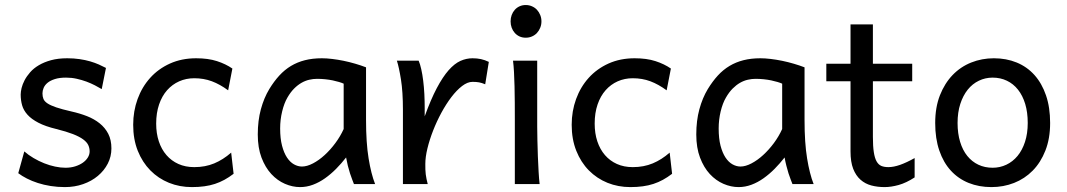

<svg xmlns="http://www.w3.org/2000/svg" viewBox="-20 -743 4305 775"><path d="M251.5 -507.8Q277.8 -507.8 301 -504.4Q324.2 -501 343.5 -495.4Q362.8 -489.7 378.9 -482.7Q395 -475.6 407.7 -468.8L390.6 -383.3Q378.4 -390.6 362.8 -398.7Q347.2 -406.7 328.9 -413.6Q310.5 -420.4 289.8 -425Q269 -429.7 246.6 -429.7Q219.7 -429.7 201.4 -423.8Q183.1 -418 172.1 -408.9Q161.1 -399.9 156.2 -388.4Q151.4 -377 151.4 -366.2Q151.4 -353.5 155.3 -343.8Q159.2 -334 171.6 -325.7Q184.1 -317.4 207 -309.6Q230 -301.8 268.6 -293Q301.8 -285.6 331.1 -274.2Q360.4 -262.7 382.3 -245.1Q404.3 -227.5 417 -202.9Q429.7 -178.2 429.7 -144Q429.7 -110.8 415 -82.5Q400.4 -54.2 375 -33Q349.6 -11.7 315.4 0.2Q281.2 12.2 241.7 12.2Q211.9 12.2 184.3 7.8Q156.7 3.4 132.6 -4.4Q108.4 -12.2 88.4 -22.5Q68.4 -32.7 53.7 -43.9L78.1 -131.8Q94.7 -117.2 115.5 -105Q136.2 -92.8 158.2 -84Q180.2 -75.2 202.4 -70.6Q224.6 -65.9 244.1 -65.9Q265.6 -65.9 283.4 -71.5Q301.3 -77.1 314.2 -86.2Q327.1 -95.2 334.5 -107.2Q341.8 -119.1 341.8 -131.8Q341.8 -145.5 336.2 -157.5Q330.6 -169.4 315.7 -180.4Q300.8 -191.4 274.7 -201.7Q248.5 -211.9 207.5 -222.2Q163.1 -232.9 135 -247.6Q106.9 -262.2 91.1 -279.8Q75.2 -297.4 69.3 -317.9Q63.5 -338.4 63.5 -361.3Q63.5 -372.6 67.1 -387.7Q70.8 -402.8 79.3 -419.2Q87.9 -435.5 101.8 -451.4Q115.7 -467.3 136.7 -479.7Q157.7 -492.2 186 -500Q214.4 -507.8 251.5 -507.8Z M771.5 -507.8Q820.3 -507.8 855.7 -496.3Q891.1 -484.9 918 -466.3L900.9 -378.4Q867.7 -402.8 835 -415Q802.2 -427.2 764.2 -427.2Q731.4 -427.2 703.4 -414.8Q675.3 -402.3 654.5 -378.9Q633.8 -355.5 622.1 -321.3Q610.4 -287.1 610.4 -244.1Q610.4 -204.6 621.1 -172.4Q631.8 -140.1 651.9 -116.9Q671.9 -93.8 700.2 -81.1Q728.5 -68.4 764.2 -68.4Q808.6 -68.4 844.7 -83.5Q880.9 -98.6 913.1 -127L922.9 -41.5Q904.3 -27.3 886 -17.3Q867.7 -7.3 847.7 -0.7Q827.6 5.9 804.7 9Q781.7 12.2 754.4 12.2Q705.1 12.2 662.1 -5.1Q619.1 -22.5 586.9 -55.2Q554.7 -87.9 536.1 -134.3Q517.6 -180.7 517.6 -239.3Q517.6 -294.4 535.4 -343.3Q553.2 -392.1 586.2 -428.7Q619.1 -465.3 666.3 -486.6Q713.4 -507.8 771.5 -507.8Z M1259.8 -424.8Q1244.1 -424.8 1228.3 -421.1Q1212.4 -417.5 1197 -408.7Q1181.6 -399.9 1167.2 -385.5Q1152.8 -371.1 1140.1 -349.1Q1127 -326.7 1118.9 -293.2Q1110.8 -259.8 1110.8 -224.6Q1110.8 -184.1 1118.4 -155Q1126 -126 1138.4 -107.2Q1150.9 -88.4 1166.7 -79.6Q1182.6 -70.8 1198.7 -70.8Q1219.2 -70.8 1243.4 -83.5Q1267.6 -96.2 1290.5 -117.2Q1313.5 -138.2 1333.7 -165.5Q1354 -192.9 1367.2 -222.2V-405.3Q1359.9 -408.7 1348.4 -412.1Q1336.9 -415.5 1323 -418.5Q1309.1 -421.4 1292.7 -423.1Q1276.4 -424.8 1259.8 -424.8ZM1457.5 -258.8Q1457.5 -166.5 1467.8 -103.8Q1478 -41 1494.1 0H1408.7Q1406.2 -6.3 1401.9 -17.6Q1397.5 -28.8 1392.8 -43.2Q1388.2 -57.6 1384 -74.2Q1379.9 -90.8 1377 -107.4Q1357.9 -83 1336.7 -61.5Q1315.4 -40 1292 -23.4Q1268.6 -6.8 1243.2 2.7Q1217.8 12.2 1191.4 12.2Q1160.6 12.2 1130.1 -1Q1099.6 -14.2 1075.2 -40.5Q1050.8 -66.9 1035.6 -106.7Q1020.5 -146.5 1020.5 -200.2Q1020.5 -256.3 1033 -302Q1045.4 -347.7 1066.9 -383.3Q1085.9 -414.6 1107.4 -438Q1128.9 -461.4 1154.5 -476.8Q1180.2 -492.2 1210.9 -500Q1241.7 -507.8 1279.3 -507.8Q1297.9 -507.8 1320.6 -505.1Q1343.3 -502.4 1366.9 -497.6Q1390.6 -492.7 1414.1 -485.8Q1437.5 -479 1457.5 -471.2Z M1606.4 0V-300.3Q1606.4 -372.6 1598.4 -422.6Q1590.3 -472.7 1582 -498H1669.9Q1675.8 -484.4 1680.4 -463.6Q1685.1 -442.9 1688.2 -417.5Q1691.4 -392.1 1692.9 -363.3Q1694.3 -334.5 1694.3 -305.2V-273.4Q1719.2 -342.3 1743.2 -387.5Q1767.1 -432.6 1790.8 -459.5Q1814.5 -486.3 1838.4 -497.1Q1862.3 -507.8 1887.2 -507.8Q1905.8 -507.8 1921.4 -504.4Q1937 -501 1953.1 -493.2L1938.5 -402.8Q1924.3 -408.7 1913.6 -410.6Q1902.8 -412.6 1887.2 -412.6Q1867.2 -412.6 1845.2 -395.8Q1823.2 -378.9 1802 -351.1Q1780.8 -323.2 1761.7 -288.1Q1742.7 -252.9 1728.3 -216.1Q1713.9 -179.2 1705.3 -144Q1696.8 -108.9 1696.8 -81.5Q1696.8 -69.3 1697 -59.1Q1697.3 -48.8 1698.5 -39.3Q1699.7 -29.8 1701.7 -20.3Q1703.6 -10.7 1706.5 0Z M2041 -656.7Q2041 -670.4 2045.4 -682.4Q2049.8 -694.3 2057.9 -703.4Q2065.9 -712.4 2077.1 -717.5Q2088.4 -722.7 2102.1 -722.7Q2115.7 -722.7 2127.4 -717.5Q2139.2 -712.4 2147.5 -703.4Q2155.8 -694.3 2160.6 -682.4Q2165.5 -670.4 2165.5 -656.7Q2165.5 -643.1 2160.6 -631.1Q2155.8 -619.1 2147.5 -610.1Q2139.2 -601.1 2127.4 -595.9Q2115.7 -590.8 2102.1 -590.8Q2088.4 -590.8 2077.1 -595.9Q2065.9 -601.1 2057.9 -610.1Q2049.8 -619.1 2045.4 -631.1Q2041 -643.1 2041 -656.7ZM2148.4 -231.9Q2148.4 -208.5 2149.2 -176.5Q2149.9 -144.5 2151.1 -111.8Q2152.3 -79.1 2154.1 -49.3Q2155.8 -19.5 2158.2 0H2058.1V-258.8Q2058.1 -294.4 2057.9 -329.1Q2057.6 -363.8 2056.9 -394.8Q2056.2 -425.8 2054.7 -452.4Q2053.2 -479 2050.8 -498H2148.4Z M2541.5 -507.8Q2590.3 -507.8 2625.7 -496.3Q2661.1 -484.9 2688 -466.3L2670.9 -378.4Q2637.7 -402.8 2605 -415Q2572.3 -427.2 2534.2 -427.2Q2501.5 -427.2 2473.4 -414.8Q2445.3 -402.3 2424.6 -378.9Q2403.8 -355.5 2392.1 -321.3Q2380.4 -287.1 2380.4 -244.1Q2380.4 -204.6 2391.1 -172.4Q2401.9 -140.1 2421.9 -116.9Q2441.9 -93.8 2470.2 -81.1Q2498.5 -68.4 2534.2 -68.4Q2578.6 -68.4 2614.7 -83.5Q2650.9 -98.6 2683.1 -127L2692.9 -41.5Q2674.3 -27.3 2656 -17.3Q2637.7 -7.3 2617.7 -0.7Q2597.7 5.9 2574.7 9Q2551.8 12.2 2524.4 12.2Q2475.1 12.2 2432.1 -5.1Q2389.2 -22.5 2356.9 -55.2Q2324.7 -87.9 2306.2 -134.3Q2287.6 -180.7 2287.6 -239.3Q2287.6 -294.4 2305.4 -343.3Q2323.2 -392.1 2356.2 -428.7Q2389.2 -465.3 2436.3 -486.6Q2483.4 -507.8 2541.5 -507.8Z M3029.8 -424.8Q3014.2 -424.8 2998.3 -421.1Q2982.4 -417.5 2967 -408.7Q2951.7 -399.9 2937.3 -385.5Q2922.9 -371.1 2910.2 -349.1Q2897 -326.7 2888.9 -293.2Q2880.9 -259.8 2880.9 -224.6Q2880.9 -184.1 2888.4 -155Q2896 -126 2908.4 -107.2Q2920.9 -88.4 2936.8 -79.6Q2952.6 -70.8 2968.8 -70.8Q2989.3 -70.8 3013.4 -83.5Q3037.6 -96.2 3060.5 -117.2Q3083.5 -138.2 3103.8 -165.5Q3124 -192.9 3137.2 -222.2V-405.3Q3129.9 -408.7 3118.4 -412.1Q3106.9 -415.5 3093 -418.5Q3079.1 -421.4 3062.7 -423.1Q3046.4 -424.8 3029.8 -424.8ZM3227.5 -258.8Q3227.5 -166.5 3237.8 -103.8Q3248 -41 3264.2 0H3178.7Q3176.3 -6.3 3171.9 -17.6Q3167.5 -28.8 3162.8 -43.2Q3158.2 -57.6 3154.1 -74.2Q3149.9 -90.8 3147 -107.4Q3127.9 -83 3106.7 -61.5Q3085.4 -40 3062 -23.4Q3038.6 -6.8 3013.2 2.7Q2987.8 12.2 2961.4 12.2Q2930.7 12.2 2900.1 -1Q2869.6 -14.2 2845.2 -40.5Q2820.8 -66.9 2805.7 -106.7Q2790.5 -146.5 2790.5 -200.2Q2790.5 -256.3 2803 -302Q2815.4 -347.7 2836.9 -383.3Q2856 -414.6 2877.4 -438Q2898.9 -461.4 2924.6 -476.8Q2950.2 -492.2 2981 -500Q3011.7 -507.8 3049.3 -507.8Q3067.9 -507.8 3090.6 -505.1Q3113.3 -502.4 3137 -497.6Q3160.6 -492.7 3184.1 -485.8Q3207.5 -479 3227.5 -471.2Z M3315.4 -485.8H3413.1V-644.5H3503.4V-485.8H3662.1V-415H3503.4V-190.4Q3503.4 -152.8 3507.1 -128.9Q3510.7 -105 3518.3 -91.6Q3525.9 -78.1 3537.6 -73.2Q3549.3 -68.4 3565.9 -68.4Q3586.9 -68.4 3613.3 -77.6Q3639.6 -86.9 3671.9 -105V-26.9Q3638.2 -4.9 3607.4 3.7Q3576.7 12.2 3550.8 12.2Q3522 12.2 3497.1 5.6Q3472.2 -1 3453.4 -17.6Q3434.6 -34.2 3423.8 -61.8Q3413.1 -89.4 3413.1 -131.8V-415H3315.4Z M3845.2 -246.6Q3845.2 -204.1 3855.5 -170.4Q3865.7 -136.7 3884.5 -113.5Q3903.3 -90.3 3929.2 -78.1Q3955.1 -65.9 3986.8 -65.9Q4016.1 -65.9 4042 -78.1Q4067.9 -90.3 4087.2 -113.5Q4106.4 -136.7 4117.4 -170.4Q4128.4 -204.1 4128.4 -246.6Q4128.4 -289.6 4118.2 -323.5Q4107.9 -357.4 4089.1 -381.1Q4070.3 -404.8 4044.2 -417.2Q4018.1 -429.7 3986.8 -429.7Q3957 -429.7 3931.2 -417.2Q3905.3 -404.8 3886.2 -381.1Q3867.2 -357.4 3856.2 -323.5Q3845.2 -289.6 3845.2 -246.6ZM3754.9 -246.6Q3754.9 -309.6 3773.9 -358.2Q3793 -406.7 3825.2 -440.2Q3857.4 -473.6 3900.4 -490.7Q3943.4 -507.8 3991.7 -507.8Q4042 -507.8 4083.7 -490.7Q4125.5 -473.6 4155.5 -440.2Q4185.5 -406.7 4202.1 -358.2Q4218.8 -309.6 4218.8 -246.6Q4218.8 -183.6 4199.7 -135.3Q4180.7 -86.9 4148.4 -54.2Q4116.2 -21.5 4073.2 -4.6Q4030.3 12.2 3981.9 12.2Q3931.6 12.2 3889.9 -4.6Q3848.1 -21.5 3818.1 -54.2Q3788.1 -86.9 3771.5 -135.3Q3754.9 -183.6 3754.9 -246.6Z"/></svg>

Font: Andika Basic
Style: Regular
Weight: 400
Designer: Annie Olsen & Victor Gaultney
Foundry: SIL International
Version: Version 1.000